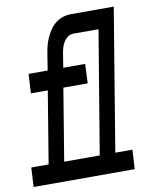

<svg xmlns="http://www.w3.org/2000/svg" viewBox="-114 -799 697 862"><g transform="rotate(-10 234.5 -367.5)"><path d="M-31 0 -26 -88H53L107 -416H30L35 -504H122L134 -580Q137 -598 141.5 -615.5Q146 -633 154 -650.5Q162 -668 173 -684Q184 -700 198.5 -711.5Q213 -723 231.5 -729Q250 -735 268 -735H464L357 -88H435L430 0ZM286 -88 379 -647H264Q250 -647 238.5 -638.5Q227 -630 219.5 -617.5Q212 -605 208.5 -592Q205 -579 203 -566L193 -504H293L289 -416H178L124 -88Z"/></g></svg>

Font: Iosevka Curly Slab SmBdObl
Style: Regular
Weight: 600
Italic angle: -9°
Monospace: yes
Designer: Belleve Invis
Foundry: Belleve Invis
Version: Version 11.0.0; ttfautohint (v1.8.3)